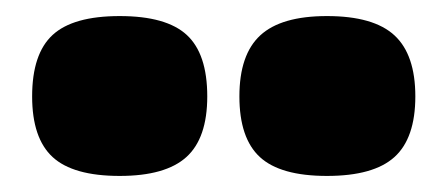

<svg xmlns="http://www.w3.org/2000/svg" viewBox="-20 -770 557 239"><path d="M238 -650Q238 -598 212 -574.5Q186 -551 129 -551Q71 -551 45.5 -574.5Q20 -598 20 -650Q20 -703 45.5 -726.5Q71 -750 129 -750Q187 -750 212.5 -726.5Q238 -703 238 -650ZM387 -750Q445 -750 471 -726Q497 -702 497 -650Q497 -598 471 -574.5Q445 -551 387 -551Q329 -551 303.5 -574.5Q278 -598 278 -650Q278 -702 304 -726Q330 -750 387 -750Z"/></svg>

Font: Fivo Sans Black
Style: Regular
Weight: 900
Designer: Alexander Slobzheninov
Foundry: Alexander Slobzheninov
Version: 1.0